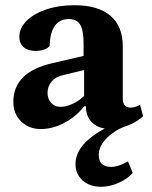

<svg xmlns="http://www.w3.org/2000/svg" viewBox="-20 -482 580 735"><path d="M136 12Q91 12 61 -17Q31 -46 31 -92Q31 -206 180 -240L300 -268V-315Q300 -366 287 -387.5Q274 -409 244 -409Q173 -409 170 -306Q163 -297 148 -292Q133 -287 116 -287Q87 -287 70.5 -301.5Q54 -316 54 -340Q54 -375 82 -402.5Q110 -430 157.5 -446Q205 -462 265 -462Q355 -462 402.5 -422Q450 -382 450 -304V-105Q450 -70 480 -70Q490 -70 500 -73.5Q510 -77 516 -81L528 -37Q504 -15 469.5 -1.5Q435 12 405 12Q360 12 334.5 -11Q309 -34 309 -75H302Q271 -35 226 -11.5Q181 12 136 12ZM212 -73Q233 -73 258 -84.5Q283 -96 302 -115V-214L224 -195Q194 -189 178 -170.5Q162 -152 162 -127Q162 -103 176 -88Q190 -73 212 -73ZM367 233Q323 233 296 208.5Q269 184 269 146Q269 53 437 -16L462 0Q413 20 385.5 50Q358 80 358 111Q358 157 406 157Q432 157 470 136L488 180Q468 203 434 218Q400 233 367 233Z"/></svg>

Font: Petrona ExtraBold
Style: Regular
Weight: 800
Designer: Ringo R. Seeber
Foundry: Ringo R. Seeber
Version: Version 2.001; ttfautohint (v1.8.3)